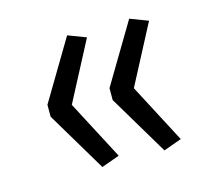

<svg xmlns="http://www.w3.org/2000/svg" viewBox="-64 -528 562 514"><g transform="rotate(-15 216.5 -271.5)"><path d="M161 -89 62 -255V-288L161 -454L211 -435L125 -271L211 -107ZM333 -89 234 -255V-288L333 -454L383 -435L297 -271L383 -107Z"/></g></svg>

Font: Nunito Sans 8pt Light
Style: Regular
Weight: 300
Version: Version 3.101;gftools[0.9.27]